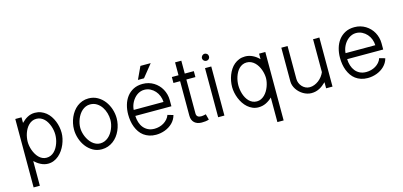

<svg xmlns="http://www.w3.org/2000/svg" viewBox="-74 -1196 3985 1900"><g transform="rotate(-15 1918.5 -246.0)"><path d="M81.1 -502.9V198.2H145V-54.7Q159.2 -41.5 174.8 -30Q190.4 -18.6 207.8 -9.8Q225.1 -1 243.7 3.9Q262.2 8.8 281.7 8.8Q313.5 8.8 341.3 -2.7Q369.1 -14.2 392.1 -33.9Q415 -53.7 433.1 -79.8Q451.2 -106 463.4 -135Q475.6 -164.1 482.2 -194.1Q488.8 -224.1 488.8 -252Q488.8 -282.2 482.9 -313Q477.1 -343.8 465.3 -372.8Q453.6 -401.9 436.3 -427.2Q418.9 -452.6 395.8 -471.4Q372.6 -490.2 344.2 -501.2Q315.9 -512.2 281.7 -512.2Q260.3 -512.2 241.7 -507.1Q223.1 -502 206.3 -492.9Q189.5 -483.9 174.3 -471.7Q159.2 -459.5 145 -445.3V-502.9ZM423.8 -252Q423.8 -231.4 420.2 -208.7Q416.5 -186 408.7 -163.8Q400.9 -141.6 389.2 -121.3Q377.4 -101.1 361.8 -85.7Q346.2 -70.3 326.2 -61.3Q306.2 -52.2 281.7 -52.2Q258.8 -52.2 239.3 -61.5Q219.7 -70.8 204.1 -86.7Q188.5 -102.5 176.8 -122.8Q165 -143.1 157 -165.3Q148.9 -187.5 145 -210Q141.1 -232.4 141.1 -252Q141.1 -272.5 144.8 -294.9Q148.4 -317.4 156 -339.6Q163.6 -361.8 175.3 -381.8Q187 -401.9 202.6 -417.2Q218.3 -432.6 238 -441.7Q257.8 -450.7 281.7 -450.7Q305.7 -450.7 325.7 -441.7Q345.7 -432.6 361.3 -417.5Q377 -402.3 388.7 -382.1Q400.4 -361.8 408.2 -339.8Q416 -317.9 419.9 -295.2Q423.8 -272.5 423.8 -252Z M1052.2 -251Q1052.2 -297.9 1037.1 -344.5Q1022 -391.1 993.7 -428.5Q965.3 -465.8 924.3 -489Q883.3 -512.2 832 -512.2Q797.9 -512.2 768.3 -501.5Q738.8 -490.7 714.8 -472.2Q690.9 -453.6 672.4 -428.5Q653.8 -403.3 641.1 -374.3Q628.4 -345.2 621.8 -313.7Q615.2 -282.2 615.2 -251Q615.2 -205.1 630.1 -158.9Q645 -112.8 673.1 -75.4Q701.2 -38.1 741.5 -14.6Q781.7 8.8 832 8.8Q866.2 8.8 896 -1.7Q925.8 -12.2 950.2 -30.5Q974.6 -48.8 993.7 -73.7Q1012.7 -98.6 1025.6 -127.7Q1038.6 -156.7 1045.4 -188.2Q1052.2 -219.7 1052.2 -251ZM988.3 -251Q988.3 -229 983.4 -205.8Q978.5 -182.6 969.2 -160.4Q960 -138.2 946.5 -118.4Q933.1 -98.6 915.5 -83.7Q897.9 -68.8 877 -60.3Q856 -51.8 832 -51.8Q809.1 -51.8 788.6 -60.8Q768.1 -69.8 751.2 -85Q734.4 -100.1 720.9 -120.1Q707.5 -140.1 698.2 -162.4Q689 -184.6 684.1 -207.3Q679.2 -230 679.2 -251Q679.2 -272.5 683.8 -295.4Q688.5 -318.4 697.3 -340.6Q706.1 -362.8 719.2 -382.8Q732.4 -402.8 749.5 -418Q766.6 -433.1 787.4 -441.9Q808.1 -450.7 832 -450.7Q870.1 -450.7 899.4 -432.4Q928.7 -414.1 948.5 -385Q968.3 -356 978.3 -320.6Q988.3 -285.2 988.3 -251Z M1545.9 -152.3Q1537.1 -127.9 1520.5 -109.4Q1503.9 -90.8 1482.7 -78.1Q1461.4 -65.4 1437 -59.1Q1412.6 -52.7 1388.2 -52.7Q1351.1 -52.7 1323.2 -66.4Q1295.4 -80.1 1276.4 -103.5Q1257.3 -127 1247.6 -158.2Q1237.8 -189.5 1236.3 -224.6H1606V-288.1Q1606 -318.8 1598.4 -347.2Q1590.8 -375.5 1577.1 -400.4Q1563.5 -425.3 1543.7 -445.8Q1523.9 -466.3 1499.8 -481.2Q1475.6 -496.1 1447 -504.2Q1418.5 -512.2 1387.2 -512.2Q1332.5 -512.2 1292 -491.2Q1251.5 -470.2 1224.6 -434.8Q1197.8 -399.4 1184.6 -353Q1171.4 -306.6 1171.4 -255.9Q1171.4 -221.7 1176.8 -189Q1182.1 -156.2 1193.6 -126.7Q1205.1 -97.2 1222.4 -72.3Q1239.7 -47.4 1263.9 -29.5Q1288.1 -11.7 1318.8 -1.5Q1349.6 8.8 1387.7 8.8Q1410.6 8.8 1434.1 4.6Q1457.5 0.5 1479.5 -7.8Q1501.5 -16.1 1521.2 -28.3Q1541 -40.5 1557.4 -56.6Q1573.7 -72.8 1585.4 -92.5Q1597.2 -112.3 1603 -135.7ZM1236.3 -286.1Q1237.3 -305.7 1242.9 -325.2Q1248.5 -344.7 1258.3 -363.3Q1268.1 -381.8 1281.5 -397.9Q1294.9 -414.1 1311.3 -426Q1327.6 -438 1346.9 -444.8Q1366.2 -451.7 1387.2 -451.7Q1420.9 -451.7 1448.7 -437.5Q1476.6 -423.3 1496.8 -400.4Q1517.1 -377.4 1528.8 -347.7Q1540.5 -317.9 1541.5 -286.1ZM1353.5 -562H1415.5L1518.6 -689.9H1413.1Z M1914.1 -60.1Q1908.7 -58.6 1902.6 -57.1Q1896.5 -55.7 1890.1 -54.7Q1883.8 -53.7 1877.2 -53Q1870.6 -52.2 1864.7 -52.2Q1854 -52.2 1845.2 -54.7Q1836.4 -57.1 1830.3 -62.3Q1824.2 -67.4 1820.8 -75.4Q1817.4 -83.5 1817.4 -95.2V-441.9H1910.2V-502.9H1817.4V-634.8H1753.4V-502.9H1685.1V-441.9H1753.4V-88.4Q1753.4 -64.5 1760.7 -46.4Q1768.1 -28.3 1781.5 -16.1Q1794.9 -3.9 1813.7 2.4Q1832.5 8.8 1855.5 8.8Q1874 8.8 1892.8 6.8Q1911.6 4.9 1929.7 -1.5Z M2088.9 -502.9H2024.9V0H2088.9ZM2093.3 -605Q2093.3 -612.3 2090.6 -619.1Q2087.9 -626 2083 -630.9Q2078.1 -635.7 2071.5 -638.7Q2064.9 -641.6 2057.1 -641.6Q2049.8 -641.6 2043.2 -638.7Q2036.6 -635.7 2031.7 -630.9Q2026.9 -626 2023.9 -619.1Q2021 -612.3 2021 -605Q2021 -597.7 2023.9 -591.1Q2026.9 -584.5 2031.7 -579.6Q2036.6 -574.7 2043.2 -572Q2049.8 -569.3 2057.1 -569.3Q2064.9 -569.3 2071.5 -572Q2078.1 -574.7 2083 -579.6Q2087.9 -584.5 2090.6 -591.1Q2093.3 -597.7 2093.3 -605Z M2642.6 -502.9H2578.6V-446.3Q2564.5 -460.9 2548.3 -472.9Q2532.2 -484.9 2514.4 -493.7Q2496.6 -502.4 2477.3 -507.3Q2458 -512.2 2437 -512.2Q2403.3 -512.2 2375.2 -501.2Q2347.2 -490.2 2324.7 -471.4Q2302.2 -452.6 2285.6 -427.2Q2269 -401.9 2257.8 -372.8Q2246.6 -343.8 2241 -313Q2235.4 -282.2 2235.4 -252Q2235.4 -224.1 2241.5 -194.1Q2247.6 -164.1 2259.3 -135Q2271 -106 2288.3 -79.8Q2305.7 -53.7 2328.1 -34.2Q2350.6 -14.6 2377.9 -2.9Q2405.3 8.8 2437 8.8Q2479 8.8 2514.2 -8.3Q2549.3 -25.4 2578.6 -53.7V198.2H2642.6ZM2299.3 -252Q2299.3 -272.5 2302.7 -295.2Q2306.2 -317.9 2313.5 -339.8Q2320.8 -361.8 2332 -382.1Q2343.3 -402.3 2358.4 -417.5Q2373.5 -432.6 2393.3 -441.7Q2413.1 -450.7 2437 -450.7Q2460.9 -450.7 2481.2 -441.4Q2501.5 -432.1 2517.6 -416.7Q2533.7 -401.4 2545.9 -381.3Q2558.1 -361.3 2566.2 -339.1Q2574.2 -316.9 2578.4 -294.4Q2582.5 -272 2582.5 -252Q2582.5 -232.9 2578.1 -210.4Q2573.7 -188 2565.4 -165.8Q2557.1 -143.6 2544.7 -123Q2532.2 -102.5 2516.1 -86.9Q2500 -71.3 2480.2 -61.8Q2460.4 -52.2 2437 -52.2Q2412.6 -52.2 2392.8 -61.3Q2373 -70.3 2357.9 -85.7Q2342.8 -101.1 2331.5 -121.1Q2320.3 -141.1 2313.2 -163.3Q2306.2 -185.5 2302.7 -208.5Q2299.3 -231.4 2299.3 -252Z M3196.3 -502.9H3131.8V-165.5Q3122.6 -143.1 3106.7 -122.3Q3090.8 -101.6 3070.6 -86.2Q3050.3 -70.8 3026.6 -61.5Q3002.9 -52.2 2978 -52.2Q2955.1 -52.2 2935.5 -61.8Q2916 -71.3 2901.6 -87.2Q2887.2 -103 2878.9 -123.3Q2870.6 -143.6 2870.6 -165.5V-502.9H2806.6V-157.2Q2806.6 -135.7 2813.5 -115.2Q2820.3 -94.7 2832.5 -76.2Q2844.7 -57.6 2861.3 -42Q2877.9 -26.4 2897 -15.1Q2916 -3.9 2937.3 2.4Q2958.5 8.8 2979.5 8.8Q3003.4 8.8 3023.9 3.7Q3044.4 -1.5 3062.7 -11Q3081.1 -20.5 3097.7 -33.7Q3114.3 -46.9 3130.9 -62.5V0H3196.3Z M3715.3 -152.3Q3707 -127.9 3690.7 -109.4Q3674.3 -90.8 3653.1 -78.1Q3631.8 -65.4 3607.2 -59.1Q3582.5 -52.7 3557.6 -52.7Q3520.5 -52.7 3492.7 -66.4Q3464.8 -80.1 3446.3 -103.5Q3427.7 -127 3417.7 -158.2Q3407.7 -189.5 3406.7 -224.6H3775.9V-288.1Q3775.9 -318.8 3768.3 -347.2Q3760.7 -375.5 3747.1 -400.4Q3733.4 -425.3 3713.6 -445.8Q3693.8 -466.3 3669.4 -481.2Q3645 -496.1 3616.7 -504.2Q3588.4 -512.2 3556.6 -512.2Q3502 -512.2 3461.7 -491.2Q3421.4 -470.2 3394.5 -434.8Q3367.7 -399.4 3354.5 -353Q3341.3 -306.6 3341.3 -255.9Q3341.3 -221.7 3346.7 -189Q3352.1 -156.2 3363.5 -126.7Q3375 -97.2 3392.3 -72.3Q3409.7 -47.4 3433.6 -29.5Q3457.5 -11.7 3488.3 -1.5Q3519 8.8 3556.6 8.8Q3580.1 8.8 3603.5 4.6Q3627 0.5 3649.2 -7.8Q3671.4 -16.1 3691.2 -28.3Q3710.9 -40.5 3727.3 -56.6Q3743.7 -72.8 3755.6 -92.5Q3767.6 -112.3 3773.4 -135.7ZM3406.7 -286.1Q3407.7 -305.7 3413.3 -325.2Q3418.9 -344.7 3428.5 -363.3Q3438 -381.8 3451.4 -397.9Q3464.8 -414.1 3481.2 -426Q3497.6 -438 3516.6 -444.8Q3535.6 -451.7 3556.6 -451.7Q3590.3 -451.7 3618.4 -437.5Q3646.5 -423.3 3667 -400.4Q3687.5 -377.4 3699 -347.7Q3710.4 -317.9 3711.4 -286.1Z"/></g></svg>

Font: Saysettha
Style: Regular
Weight: 400
Designer: John M. Durdin
Foundry: Lao Script for Windows
Version: Version 2.201